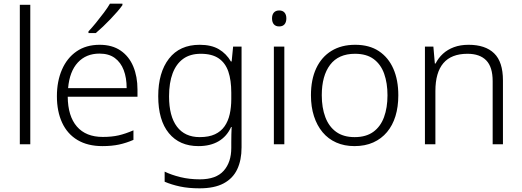

<svg xmlns="http://www.w3.org/2000/svg" viewBox="-20 -786 2843 1046"><path d="M145 0H88V-760H145Z M523 -542Q591 -542 637 -510.5Q683 -479 706 -424Q729 -369 729 -298V-259H349Q350 -153 399 -96.5Q448 -40 540 -40Q589 -40 626 -48.5Q663 -57 707 -76V-24Q668 -7 628.5 1.5Q589 10 538 10Q458 10 402.5 -23Q347 -56 318.5 -117.5Q290 -179 290 -262Q290 -343 317.5 -406.5Q345 -470 397 -506Q449 -542 523 -542ZM522 -494Q449 -494 404 -445.5Q359 -397 351 -306H670Q670 -362 654 -404Q638 -446 605.5 -470Q573 -494 522 -494ZM647 -758Q636 -742 619 -722.5Q602 -703 582 -682Q562 -661 541.5 -641.5Q521 -622 502 -606H462V-615Q481 -635 503 -662Q525 -689 546 -717Q567 -745 579 -766H647Z M1068 -542Q1131 -542 1172 -518Q1213 -494 1238 -451H1242L1250 -532H1296V17Q1296 86 1272.5 136Q1249 186 1198.5 213Q1148 240 1067 240Q1007 240 960.5 230Q914 220 877 204V149Q914 167 963 179Q1012 191 1069 191Q1157 191 1198.5 144.5Q1240 98 1240 20V-11Q1240 -32 1240.5 -53.5Q1241 -75 1242 -94H1239Q1216 -43 1171 -16.5Q1126 10 1061 10Q958 10 900 -60.5Q842 -131 842 -262Q842 -391 900.5 -466.5Q959 -542 1068 -542ZM1074 -493Q1016 -493 978 -465.5Q940 -438 920.5 -386.5Q901 -335 901 -261Q901 -153 944 -96Q987 -39 1068 -39Q1118 -39 1151 -54.5Q1184 -70 1203.5 -98Q1223 -126 1231.5 -164Q1240 -202 1240 -246V-281Q1240 -349 1224 -396Q1208 -443 1171.5 -468Q1135 -493 1074 -493Z M1529 -532V0H1472V-532ZM1501 -729Q1520 -729 1530 -717.5Q1540 -706 1540 -686Q1540 -665 1530 -653.5Q1520 -642 1501 -642Q1482 -642 1472 -653.5Q1462 -665 1462 -686Q1462 -706 1472 -717.5Q1482 -729 1501 -729Z M2150 -267Q2150 -204 2134.5 -153.5Q2119 -103 2088.5 -66.5Q2058 -30 2013.5 -10Q1969 10 1911 10Q1856 10 1812 -9.5Q1768 -29 1737.5 -65.5Q1707 -102 1690.5 -153Q1674 -204 1674 -267Q1674 -353 1703 -414.5Q1732 -476 1786 -509Q1840 -542 1915 -542Q1992 -542 2044 -507.5Q2096 -473 2123 -411.5Q2150 -350 2150 -267ZM1733 -267Q1733 -199 1752.5 -147.5Q1772 -96 1811.5 -67.5Q1851 -39 1912 -39Q1974 -39 2013.5 -67.5Q2053 -96 2072 -147.5Q2091 -199 2091 -267Q2091 -333 2073 -384Q2055 -435 2016 -464Q1977 -493 1914 -493Q1824 -493 1778.5 -433Q1733 -373 1733 -267Z M2533 -542Q2624 -542 2672 -495.5Q2720 -449 2720 -348V0H2664V-344Q2664 -421 2629 -457Q2594 -493 2527 -493Q2439 -493 2395.5 -442Q2352 -391 2352 -290V0H2295V-532H2341L2349 -440H2353Q2368 -470 2393 -493Q2418 -516 2453 -529Q2488 -542 2533 -542Z"/></svg>

Font: Noto Sans Devanagari Light
Style: Regular
Weight: 300
Version: Version 2.003